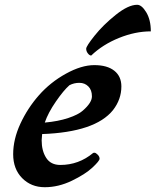

<svg xmlns="http://www.w3.org/2000/svg" viewBox="-20 -772 650 802"><path d="M610 -641Q545 -641 477 -613.5Q409 -586 361 -540Q354 -540 347 -549Q340 -558 340 -568.5Q340 -579 375.5 -623.5Q411 -668 463.5 -710Q516 -752 553 -752Q572 -752 591 -720.5Q610 -689 610 -641ZM270 -416Q246 -395 213.5 -348Q181 -301 167 -260Q223 -265 265 -279Q307 -293 326 -310Q364 -343 364 -369.5Q364 -396 349 -411Q334 -426 311.5 -426Q289 -426 270 -416ZM156 -212Q154 -190 154 -186Q154 -142 173 -112.5Q192 -83 232 -83Q309 -83 369 -133Q370 -134 375 -134Q380 -134 388 -126Q396 -118 396 -109Q396 -100 366 -72Q336 -44 280 -17Q224 10 167 10Q110 10 72.5 -28Q35 -66 35 -128Q35 -190 65 -255Q95 -320 142.5 -374Q190 -428 255 -464Q320 -500 374 -500Q428 -500 457.5 -476.5Q487 -453 487 -411Q487 -357 452 -312Q378 -220 156 -212Z"/></svg>

Font: Clara
Style: Regular
Weight: 400
Designer: Proyecto DEMO
Foundry: Proyecto DEMO
Version: Version 1.002